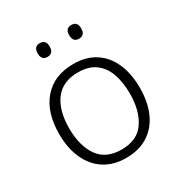

<svg xmlns="http://www.w3.org/2000/svg" viewBox="-170 -846 931 982"><g transform="rotate(-30 295.0 -355.0)"><path d="M533 -267Q533 -183 505.5 -121Q478 -59 424.5 -24.5Q371 10 294 10Q220 10 167 -24Q114 -58 85.5 -120.5Q57 -183 57 -267Q57 -396 121 -469Q185 -542 298 -542Q374 -542 426.5 -507.5Q479 -473 506 -411Q533 -349 533 -267ZM116 -267Q116 -164 159.5 -101.5Q203 -39 295 -39Q388 -39 431 -102Q474 -165 474 -267Q474 -333 456 -384Q438 -435 399 -464Q360 -493 297 -493Q207 -493 161.5 -433Q116 -373 116 -267ZM168 -680Q168 -720 203 -720Q239 -720 239 -680Q239 -639 203 -639Q168 -639 168 -680ZM354 -680Q354 -720 389 -720Q425 -720 425 -680Q425 -639 389 -639Q354 -639 354 -680Z"/></g></svg>

Font: RS Noto Sans Light
Style: Regular
Weight: 300
Designer: Monotype Design Team
Foundry: Monotype Imaging Inc.
Version: Version 3.10